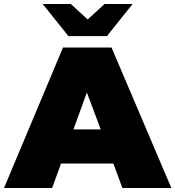

<svg xmlns="http://www.w3.org/2000/svg" viewBox="-39 -937 874 957"><path d="M-19 0H221L265 -122H526L571 0H815L517 -700H275ZM302 -757H494L622 -917H482L398 -840L314 -917H174ZM327 -292 394 -476 463 -292Z"/></svg>

Font: Chess Sans Black
Style: Regular
Weight: 900
Designer: Wolf Bōese
Foundry: Wolf Bōese
Version: Version 7.223;Glyphs 3.3 (3306)